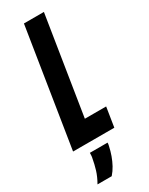

<svg xmlns="http://www.w3.org/2000/svg" viewBox="-251 -741 769 992"><g transform="rotate(-30 133.5 -245.0)"><path d="M-16 0 95 -700H214.1L121.5 -116.3H248.5L230.1 0ZM55.8 49.2H161.3Q161.3 53.4 160.8 57.9Q160.3 62.4 159 67.2Q153.2 94.8 144.1 120.2Q134.9 145.7 122.7 168.1Q110.5 190.5 93.2 210.2H8.4Q28.1 175.8 37.8 143.9Q47.4 112.1 52.8 81.2Q54.8 73.2 55.3 64.7Q55.8 56.2 55.8 49.2Z"/></g></svg>

Font: Georama
Style: Italic
Weight: 400
Width: 2
Italic angle: -9°
Designer: Jean-Baptiste Levee
Foundry: Production Type
Version: Version 1.000